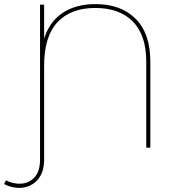

<svg xmlns="http://www.w3.org/2000/svg" viewBox="-50 -723 883 940"><path d="M-30 178 -21 160Q17 179 55.5 176Q94 173 120 144Q146 115 146 58V-700H166V-524L164 -527Q190 -616 256 -659.5Q322 -703 417 -703Q542 -703 614 -631Q686 -559 686 -422V0H666V-421Q666 -551 600.5 -617.5Q535 -684 416 -684Q297 -684 231.5 -614.5Q166 -545 166 -401V58Q166 108 147 139.5Q128 171 98 185Q68 199 34 196.5Q0 194 -30 178Z"/></svg>

Font: Montserrat Alternates Thin
Style: Regular
Weight: 100
Designer: Julieta Ulanovsky
Foundry: Julieta Ulanovsky
Version: Version 9.000